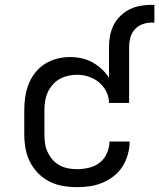

<svg xmlns="http://www.w3.org/2000/svg" viewBox="-20 -763 656 791"><path d="M298 8Q268 8 239 3Q210 -2 184 -15Q158 -28 137 -49.5Q116 -71 103 -97Q90 -123 85 -152Q80 -181 80 -210V-310Q80 -337 84 -364Q88 -391 98 -416.5Q108 -442 125 -463.5Q142 -485 164.5 -499.5Q187 -514 214 -521Q241 -528 268 -528Q292 -528 315.5 -523Q339 -518 360 -506.5Q381 -495 398.5 -479Q416 -463 429 -443V-570Q429 -593 433.5 -616.5Q438 -640 448.5 -660.5Q459 -681 476 -697.5Q493 -714 514 -724.5Q535 -735 558 -739Q581 -743 605 -743H616V-670H605Q585 -670 566.5 -663Q548 -656 535 -641.5Q522 -627 517 -608Q512 -589 512 -570V-339H429Q429 -364 417.5 -386.5Q406 -409 387 -424.5Q368 -440 344.5 -447.5Q321 -455 296 -455Q278 -455 259.5 -450.5Q241 -446 225 -437Q209 -428 196.5 -413.5Q184 -399 176.5 -382.5Q169 -366 166 -347.5Q163 -329 163 -310V-210Q163 -191 165.5 -172.5Q168 -154 176 -137Q184 -120 196.5 -105.5Q209 -91 225.5 -82Q242 -73 260.5 -69.5Q279 -66 298 -66Q322 -66 347 -72Q372 -78 391 -93Q410 -108 420.5 -131.5Q431 -155 431 -180H514Q514 -153 506.5 -126.5Q499 -100 485 -77.5Q471 -55 449.5 -38Q428 -21 403 -10.5Q378 0 351.5 4Q325 8 298 8Z"/></svg>

Font: Iosevka Aile
Style: Regular
Weight: 400
Designer: Belleve Invis
Foundry: Belleve Invis
Version: Version 28.0.1; ttfautohint (v1.8.4)